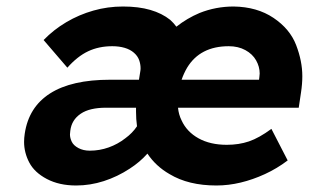

<svg xmlns="http://www.w3.org/2000/svg" viewBox="-20 -560 949 590"><path d="M214 10Q162 10 124 -10Q86 -30 70 -60.5Q54 -91 54 -124Q54 -136 56 -149Q62 -190 81.5 -221Q101 -252 134 -273Q167 -294 213 -304.5Q259 -315 318 -315H407L411 -340Q412 -345 412 -350Q412 -363 407.5 -375.5Q403 -388 391.5 -398Q380 -408 363 -413Q346 -418 325 -418Q284 -418 251 -402.5Q218 -387 187 -352L114 -437Q145 -469 184 -492Q223 -515 267 -527.5Q311 -540 358 -540Q406 -540 442 -529.5Q478 -519 503 -499Q514 -489 522 -478Q555 -504 593 -520Q643 -540 698 -540Q770 -539 820.5 -505Q871 -471 890 -421.5Q909 -372 909 -326Q909 -302 905 -276L898 -229H527Q529 -208 538 -190Q554 -155 590 -135Q626 -115 677 -115Q714 -115 745 -125.5Q776 -136 814 -164L864 -67Q831 -42 794 -25Q757 -8 719.5 1Q682 10 645 10Q559 10 501 -25Q459 -49 433 -88Q410 -62 379 -42Q341 -17 299 -3.5Q257 10 214 10ZM776 -315 777 -323Q778 -329 778 -334Q778 -355 767 -374.5Q756 -394 734 -406Q712 -418 683 -418Q639 -418 607 -401.5Q575 -385 555 -352Q545 -335 538 -315ZM401 -172Q398 -194 398 -217Q398 -223 398 -229H305Q281 -229 261.5 -224.5Q242 -220 228 -210.5Q214 -201 206 -188Q198 -175 196 -158Q195 -152 195 -147Q195 -136 200.5 -124.5Q206 -113 221 -105Q236 -97 256 -97Q286 -97 314 -107Q342 -117 365 -135Q387 -151 401 -172Z"/></svg>

Font: Lexend SemBd
Style: Italic
Weight: 600
Italic angle: -8.13011°
Designer: Bonnie Shaver-Troup, Thomas Jockin
Foundry: Lexend
Version: Version 1.007